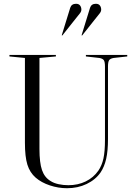

<svg xmlns="http://www.w3.org/2000/svg" viewBox="-20 -981 705 1017"><path d="M536 -629Q536 -653 530 -662Q524 -671 506 -674L435 -682V-690H654V-682L582 -674Q564 -671 558 -662Q552 -653 552 -629V-245Q552 -182 542.5 -140Q533 -98 513 -68Q486 -29 439 -6.5Q392 16 335 16Q289 16 244 1Q199 -14 169 -40Q138 -67 125 -109Q112 -151 112 -225V-674L30 -682V-690H276V-682L189 -674V-192Q189 -119 202.5 -80Q216 -41 248 -22Q265 -11 290 -5.5Q315 0 342 0Q393 0 434 -20Q475 -40 501 -77Q520 -105 528 -142Q536 -179 536 -240ZM352 -940Q359 -961 383 -961Q397 -961 404 -952Q411 -943 411 -930Q411 -920 403 -910Q395 -900 375 -875L310 -793L307 -794ZM457 -940Q464 -961 488 -961Q502 -961 509 -952Q516 -943 516 -930Q516 -920 508 -910Q500 -900 480 -875L415 -793L412 -794Z"/></svg>

Font: Libre Caslon Display
Style: Regular
Weight: 400
Designer: Pablo Impallari, Rodrigo Fuenzalida
Foundry: Pablo Impallari, Rodrigo Fuenzalida
Version: Version 1.002; ttfautohint (v1.5)